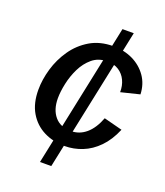

<svg xmlns="http://www.w3.org/2000/svg" viewBox="-131 -793 760 882"><g transform="rotate(20 249.0 -351.5)"><path d="M249 -107.4Q191.9 -107.4 146.2 -130.6Q100.6 -153.8 74 -198.7Q47.4 -243.7 47.4 -309.6Q47.4 -359.4 63 -412.8Q78.6 -466.3 110.4 -512.2Q142.1 -558.1 190.2 -586.7Q238.3 -615.2 302.7 -615.2Q356.9 -615.2 399.4 -594.5Q441.9 -573.7 467.8 -536.6Q493.7 -499.5 495.6 -449.7L404.3 -427.2Q404.8 -459 392.8 -484.4Q380.9 -509.8 357.7 -524.9Q334.5 -540 300.8 -540Q257.8 -540 228.3 -515.4Q198.7 -490.7 180.4 -453.4Q162.1 -416 153.6 -375.7Q145 -335.4 145 -303.7Q145 -248 172.9 -215.1Q200.7 -182.1 252.9 -182.1Q293.9 -182.1 326.2 -209.5Q358.4 -236.8 378.9 -290.5L469.2 -267.1Q445.8 -211.4 411.1 -176Q376.5 -140.6 334.7 -124Q293 -107.4 249 -107.4ZM168 0 315.4 -703.1H370.6L223.1 0Z"/></g></svg>

Font: Schibsted Grotesk Medium
Style: Italic
Weight: 500
Italic angle: -12°
Designer: Bakken & Baeck AS, Henrik Kongsvoll
Foundry: Schibsted ASA
Version: Version 1.100;gftools[0.9.25]